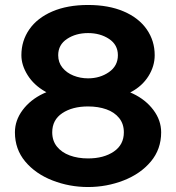

<svg xmlns="http://www.w3.org/2000/svg" viewBox="-20 -736 708 772"><path d="M40 -204Q40 -252 71 -293.5Q102 -335 153.5 -359.5Q205 -384 264 -384V-342Q207 -342 161.5 -368Q116 -394 91 -434Q66 -474 66 -514Q66 -572 98 -618Q130 -664 190.5 -690Q251 -716 334 -716Q417 -716 477.5 -690Q538 -664 570 -618Q602 -572 602 -514Q602 -470 577 -430Q552 -390 507 -366Q462 -342 404 -342V-384Q463 -384 514.5 -359.5Q566 -335 597 -293.5Q628 -252 628 -204Q628 -136 586.5 -86.5Q545 -37 477 -10.5Q409 16 334 16Q259 16 191 -10.5Q123 -37 81.5 -86.5Q40 -136 40 -204ZM478 -204Q478 -238 459 -261.5Q440 -285 407.5 -296.5Q375 -308 334 -308Q271 -308 230.5 -281Q190 -254 190 -204Q190 -170 209 -146.5Q228 -123 260.5 -111Q293 -99 334 -99Q397 -99 437.5 -126.5Q478 -154 478 -204ZM454 -514Q454 -556 418.5 -579.5Q383 -603 334 -603Q285 -603 249.5 -579.5Q214 -556 214 -514Q214 -485 231 -464Q248 -443 275.5 -432Q303 -421 334 -421Q382 -421 418 -446Q454 -471 454 -514Z"/></svg>

Font: Uncut Sans VF
Style: Regular
Weight: 400
Designer: Kasper Nordkvist
Foundry: Uncut Type
Version: Version 1.100;FEAKit 1.0